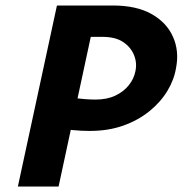

<svg xmlns="http://www.w3.org/2000/svg" viewBox="-20 -678 664 698"><path d="M306 -202Q275 -202 245.5 -205Q216 -208 184 -212L210 -326Q228 -324 249 -321.5Q270 -319 290.5 -317.5Q311 -316 327 -316Q369 -316 399.5 -330.5Q430 -345 448.5 -368.5Q467 -392 472 -418Q479 -448 467.5 -477Q456 -506 428 -525Q400 -544 352 -544H310L193 0H45L187 -658H390Q476 -658 531 -627Q586 -596 609 -544Q632 -492 620 -431Q613 -388 588.5 -347.5Q564 -307 523.5 -274Q483 -241 428.5 -221.5Q374 -202 306 -202Z"/></svg>

Font: Ysabeau Office ExtraBold
Style: Italic
Weight: 800
Italic angle: -12°
Designer: Christian Thalmann (Catharsis Fonts)
Version: Version 2.001;gftools[0.9.30]; featfreeze: tnum,lnum,ss02